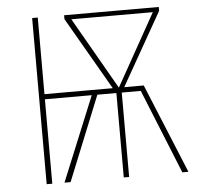

<svg xmlns="http://www.w3.org/2000/svg" viewBox="-50 -732 811 784"><g transform="rotate(-5 355.5 -340.5)"><path d="M540 -367 691 0H666L526 -346H448V0H426V-346H348L208 0H183L325 -346H133V0H110V-681H133V-367H413L241 -665V-681H629V-665L460 -367ZM269 -662 438 -367 603 -662Z"/></g></svg>

Font: Fira Sans Condensed Thin
Style: Regular
Weight: 250
Width: 3
Designer: Carrois Corporate & Edenspiekermann AG
Foundry: Carrois Corporate GbR & Edenspiekermann AG
Version: Version 4.203